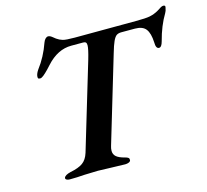

<svg xmlns="http://www.w3.org/2000/svg" viewBox="-100 -800 993 920"><g transform="rotate(-15 396.5 -340.5)"><path d="M116 -9Q120 -22 149 -29Q190 -37 211 -52Q232 -67 242 -99L370 -526Q385 -577 385 -595Q385 -605 381 -609Q377 -613 368 -613H309Q241 -613 185 -551Q181 -546 167.5 -532Q154 -518 143 -509Q132 -500 125 -500Q117 -500 115 -503.5Q113 -507 114 -515Q116 -528 127 -544Q166 -595 189 -661Q193 -672 199.5 -678.5Q206 -685 213 -685Q222 -685 232.5 -676.5Q243 -668 247 -665Q261 -655 276.5 -650.5Q292 -646 335 -646L639 -647Q688 -647 708 -651Q728 -655 741 -662Q748 -665 762 -674Q763 -675 770.5 -679.5Q778 -684 784 -684Q797 -684 792 -670Q790 -657 784 -647Q752 -594 733 -521Q726 -494 713 -494Q697 -494 697 -526Q695 -571 679 -592Q663 -613 625 -613H558Q542 -613 533 -606.5Q524 -600 515.5 -581.5Q507 -563 496 -525L369 -100Q365 -88 365 -76Q365 -58 378 -47Q391 -36 419 -29Q431 -26 435.5 -22Q440 -18 439 -10Q438 -4 430 -0.5Q422 3 412 3Q387 3 341 1Q295 -1 277 -1Q256 -1 210 1Q173 4 136 4Q127 4 121 0.5Q115 -3 116 -9Z"/></g></svg>

Font: EB Garamond SemiBold
Style: Italic
Weight: 600
Italic angle: -17.2°
Designer: Georg Duffner and Octavio Pardo
Foundry: Georg Duffner
Version: Version 1.000